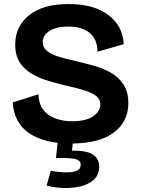

<svg xmlns="http://www.w3.org/2000/svg" viewBox="-20 -694 694 947"><path d="M328 14Q200 14 124.5 -36.5Q49 -87 43 -189L170 -229Q171 -162 217.5 -129Q264 -96 336 -96Q404 -96 439.5 -120.5Q475 -145 475 -179Q475 -204 455 -220Q435 -236 400.5 -247Q366 -258 322 -268Q272 -279 225 -293Q178 -307 139.5 -328.5Q101 -350 78 -385.5Q55 -421 55 -474Q55 -564 123.5 -619Q192 -674 318 -674Q443 -674 514.5 -620Q586 -566 590 -476L461 -439Q460 -501 422 -532Q384 -563 317 -563Q258 -563 224.5 -541.5Q191 -520 191 -487Q191 -459 213.5 -441.5Q236 -424 274 -413Q312 -402 357 -392Q399 -382 444 -369.5Q489 -357 527.5 -335Q566 -313 589.5 -276.5Q613 -240 613 -185Q613 -94 541 -40Q469 14 328 14ZM210 221 230 149Q245 151 269.5 154Q294 157 319 156Q344 155 361 147Q378 139 378 119Q378 113 375.5 106.5Q373 100 362.5 94.5Q352 89 327 86.5Q302 84 256 86L266 -7H341L335 49Q407 48 438 68Q469 88 469 127Q469 169 442 193Q415 217 373.5 226Q332 235 288 233Q244 231 210 221Z"/></svg>

Font: Bricolage Grotesque 12pt Bricolage Grotesque 10pt Regular
Style: Bold
Weight: 700
Designer: Mathieu Triay
Foundry: Atelier Triay
Version: Version 1.001; ttfautohint (v1.8.4.7-5d5b);gftools[0.9.33.de